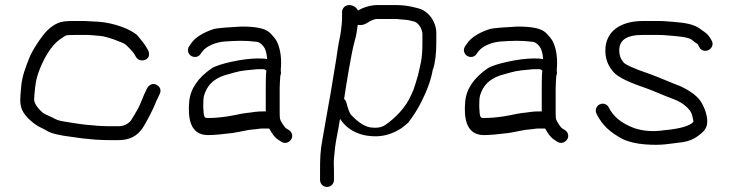

<svg xmlns="http://www.w3.org/2000/svg" viewBox="-20 -564 2885 759"><path d="M265.2 -481C242.4 -481 223.8 -479 209.4 -472.9C196.4 -467.5 182.1 -458.3 168.3 -444.9C145.7 -423.6 105.5 -362.3 94.5 -331.9C83 -300.2 67.4 -266.8 63.4 -219.1C61.1 -192.7 60 -176.5 60 -168.9C60 -161.7 60.8 -153.9 62.2 -146.7C66.3 -121.4 86.2 -97.3 117.7 -73.6C134 -61.5 150 -56.4 163.3 -48.2C180.1 -36.6 215.9 -28.5 265.5 -22.6C285.5 -20.2 301.4 -16.6 327.5 -14.9L356.6 -12.1L357 -12C378.7 -10.7 399 -10 418.1 -10H447.3C492.9 -10 522.1 -26.5 543.2 -56.7C553.6 -71.6 587 -134.9 593.5 -153.4C596.1 -160.9 598.7 -166.6 600.8 -170.3L601 -170.7L611.1 -192C614.1 -198 615.8 -205.6 613.3 -213C610.8 -220.3 605.2 -225.3 599.1 -228.6C582.9 -237.5 567.5 -227.9 560.5 -213.1C551.3 -193.6 548.3 -188.7 537.4 -160.1C531.5 -144.6 517.8 -119.4 497.5 -87.4C483.9 -71.7 467.3 -65 447.3 -65H418.1C400.2 -65 382.2 -65.6 365.6 -66.8L335 -69.6C321.5 -70.5 307.2 -72.1 290 -74.7L248.5 -81.1C226.5 -84.5 210 -87.3 198.8 -93.4C180 -103.7 162.4 -109.7 151.2 -116.8C126.1 -137.9 115 -156.7 115 -170.7C115 -175.5 115.3 -181.6 116 -188.9C119.5 -228.3 121.4 -250.8 137.1 -290.6C153.9 -333.1 181.8 -383.6 216 -407.8C229 -416.9 238.4 -422.7 241.6 -424.2C244.2 -424.7 258.6 -426 280.1 -426H312.6C340.6 -426 344.2 -424.5 378.1 -421.8C402.4 -419.9 468.9 -395.2 477 -387.4C493.3 -371.7 507.2 -359 515.6 -342.2C523.9 -325.6 541.5 -320.5 557.6 -329.3C571 -336.6 571 -352 566.5 -363.1L566.2 -363.9L561 -373.2C552.1 -390.4 533.2 -410.9 524.9 -422L524.4 -422.7L523.8 -423.3C499.5 -447.6 430.8 -473.8 370.4 -478L313.9 -481Z M899.1 -38.2 899.8 -38.3 928.2 -43.4C949.4 -47.4 961.3 -50.7 979.9 -52.1C1000.3 -53.5 1005.2 -56 1017.1 -56H1044C1056 -34.2 1067.2 -18.9 1082.7 -9.8L1093.5 -2.9C1109.3 6.7 1125.6 -3.3 1131.9 -14.4C1138.2 -25.5 1135.8 -41.6 1121.6 -50.1L1110.5 -57.2L1110.3 -57.4C1109 -58.1 1104.3 -62.6 1098.7 -71.6C1086.8 -90.8 1085.6 -91 1085.6 -120.5V-214.5C1085.6 -228.6 1087.2 -250.6 1088 -263.2C1088.3 -267.2 1092.9 -271.8 1089.8 -285.5C1090.2 -288.9 1090.5 -292.7 1090.6 -298C1093 -332.1 1089 -364.8 1077.7 -393.1C1072.6 -405.9 1062.3 -418.9 1047.4 -433.8C1029.1 -452.1 991.9 -459 935.1 -459H934.4L933.8 -459C882.5 -456.4 844.8 -453.5 826.7 -449.7L826 -449.6L825.4 -449.4C782.5 -435.1 751.6 -416.4 735 -391.6L728.2 -381.8C717.7 -367.9 724 -351.4 734.3 -344C744.6 -336.6 762.7 -335.6 772.7 -350.4L779.5 -360.2C795.1 -381.1 832.3 -397.6 869.1 -400C912.9 -402.7 944.2 -405 995.6 -398.7C1001.3 -398 1011.3 -393.8 1020.7 -381.6L1021 -381L1021.5 -380.5C1028.8 -371.7 1034.1 -357 1036 -330.6C1028.3 -332 1016.5 -333 999.8 -333C939.3 -333 841.7 -310.9 816.6 -293.7C763 -256.9 732.1 -212.7 727.9 -161.5C722.7 -99.8 730 -30 802.3 -30C825.3 -30 855.7 -32.8 899.1 -38.2ZM1030.6 -133C1030.6 -129.6 1030.6 -127.8 1030.7 -123.5H1018.3C1007.1 -123.5 997.1 -123.1 988.4 -121.7C959.8 -117.1 951.5 -118.8 908.1 -109L881.4 -104.2C851.8 -99.6 826.5 -97.5 800.3 -97.5C792.4 -97.5 790 -99.5 788 -103.6C783 -113.6 781.5 -169.3 786.8 -186.9C798.4 -225 821.9 -250.7 866.4 -265.9C877.1 -269 890.6 -272.8 906.8 -277.4C935 -285.6 961.2 -287 997.4 -290.5H1022.1C1023.6 -290.5 1027 -289.8 1033.1 -284.8C1031.4 -274.2 1030.6 -255.1 1030.6 -227Z M1340.3 -172.6C1347.1 -220.9 1369.5 -357.8 1381.4 -399.2C1386.2 -416 1389.1 -428.7 1390.2 -438C1391.1 -446 1392.8 -455.9 1394.1 -465.7C1404.7 -463.8 1417.5 -465.3 1426.9 -470.8L1441.9 -479.7C1454.7 -486.6 1465 -489 1470.1 -489H1541.7C1553.5 -489 1569.7 -486.2 1586.1 -485.5C1594.4 -485 1607.4 -481 1617.7 -478.8C1625.8 -477 1636.7 -466.9 1643.7 -453.7L1647.9 -441.1C1649.2 -437.3 1649.8 -433.5 1649.8 -429.5V-392.5C1649.8 -328.8 1641.8 -308.8 1632.2 -265.6C1613.5 -202 1614.5 -207.7 1597 -171.3C1575.7 -132.2 1543.4 -98.9 1505.1 -71.3C1493.4 -62.9 1480.3 -59 1463.2 -59C1457.4 -59 1452.7 -59.3 1447.8 -59.9C1425.7 -62.1 1397.9 -77.2 1367 -111C1361.5 -118.6 1355.5 -133.8 1349.9 -156.2C1348.7 -162.4 1346 -168 1340.3 -172.6ZM1359.7 -544C1344.7 -544 1332.2 -531.5 1332.2 -516.5V-486.5C1332.2 -481.2 1331.7 -474.9 1330.8 -467.6C1328.2 -448.3 1327.9 -437.6 1324 -419.1C1314.9 -377.2 1312.8 -348.7 1303.5 -295.8C1293.2 -237.4 1289.9 -208.2 1280.4 -159.1C1273.5 -123.5 1261.4 -48.2 1254.6 -12.5C1246.1 31.9 1245.2 62.5 1245.2 110.5V147.5C1245.2 163.1 1257.7 175 1272.7 175C1287.7 175 1300.2 163.1 1300.2 147.5V110.5C1300.2 92.5 1298.8 78.3 1300.1 64.2C1303.3 32.2 1304.3 11.6 1312 -26.3C1317 -51 1320.5 -72.7 1324.2 -94.3C1352.5 -50.8 1400.7 -25.2 1464.6 -25.2C1500.5 -25.2 1534.4 -36.3 1565.4 -56.3L1565.8 -56.6L1566.3 -56.9C1577.3 -65.2 1586.6 -72.4 1593.1 -78.7L1593.8 -79.3L1594.3 -80C1613.9 -105.1 1631.3 -132.8 1646.5 -163C1690.8 -251 1688.8 -291.9 1692.2 -290.9C1700.8 -317.7 1704.8 -353.3 1704.8 -398.1V-433.6C1704.8 -477.9 1673.8 -521.4 1633.3 -531.1L1613.3 -536.1C1595.7 -540.5 1572.2 -544 1543.8 -544H1473C1446.3 -544 1419.7 -536.2 1394.7 -522.7C1390.3 -534.5 1375.5 -544 1359.7 -544Z M1990.1 -38.2 1990.8 -38.3 2019.2 -43.4C2040.4 -47.4 2052.3 -50.7 2070.9 -52.1C2091.3 -53.5 2096.2 -56 2108.1 -56H2135C2147 -34.2 2158.2 -18.9 2173.7 -9.8L2184.5 -2.9C2200.3 6.7 2216.6 -3.3 2222.9 -14.4C2229.2 -25.5 2226.8 -41.6 2212.6 -50.1L2201.5 -57.2L2201.3 -57.4C2200 -58.1 2195.3 -62.6 2189.7 -71.6C2177.8 -90.8 2176.6 -91 2176.6 -120.5V-214.5C2176.6 -228.6 2178.2 -250.6 2179 -263.2C2179.3 -267.2 2183.9 -271.8 2180.8 -285.5C2181.2 -288.9 2181.5 -292.7 2181.6 -298C2184 -332.1 2180 -364.8 2168.7 -393.1C2163.6 -405.9 2153.3 -418.9 2138.4 -433.8C2120.1 -452.1 2082.9 -459 2026.1 -459H2025.4L2024.8 -459C1973.5 -456.4 1935.8 -453.5 1917.7 -449.7L1917 -449.6L1916.4 -449.4C1873.5 -435.1 1842.6 -416.4 1826 -391.6L1819.2 -381.8C1808.7 -367.9 1815 -351.4 1825.3 -344C1835.6 -336.6 1853.7 -335.6 1863.7 -350.4L1870.5 -360.2C1886.1 -381.1 1923.3 -397.6 1960.1 -400C2003.9 -402.7 2035.2 -405 2086.6 -398.7C2092.3 -398 2102.3 -393.8 2111.7 -381.6L2112 -381L2112.5 -380.5C2119.8 -371.7 2125.1 -357 2127 -330.6C2119.3 -332 2107.5 -333 2090.8 -333C2030.3 -333 1932.7 -310.9 1907.6 -293.7C1854 -256.9 1823.1 -212.7 1818.9 -161.5C1813.7 -99.8 1821 -30 1893.3 -30C1916.3 -30 1946.7 -32.8 1990.1 -38.2ZM2121.6 -133C2121.6 -129.6 2121.6 -127.8 2121.7 -123.5H2109.3C2098.1 -123.5 2088.1 -123.1 2079.4 -121.7C2050.8 -117.1 2042.5 -118.8 1999.1 -109L1972.4 -104.2C1942.8 -99.6 1917.5 -97.5 1891.3 -97.5C1883.4 -97.5 1881 -99.5 1879 -103.6C1874 -113.6 1872.5 -169.3 1877.8 -186.9C1889.4 -225 1912.9 -250.7 1957.4 -265.9C1968.1 -269 1981.6 -272.8 1997.8 -277.4C2026 -285.6 2052.2 -287 2088.4 -290.5H2113.1C2114.6 -290.5 2118 -289.8 2124.1 -284.8C2122.4 -274.2 2121.6 -255.1 2121.6 -227Z M2400.5 -284.9C2414.2 -265.7 2447.4 -245.5 2517.7 -221.2C2561.4 -206.6 2594.3 -189.9 2648.7 -169.7C2678.2 -158.6 2710.2 -132.1 2715.6 -110.1C2718.9 -96.9 2720.7 -88.3 2720.9 -85.8C2720.9 -84.8 2720.9 -84 2720.6 -81.8C2708.4 -68.4 2677.1 -55.6 2603.3 -48.9L2602.7 -48.8L2602.1 -48.8C2561.3 -42.9 2524.1 -45.7 2489 -56.9C2434.4 -77 2404 -104.4 2386.6 -139.1C2378.7 -154.9 2361.4 -157.2 2349.8 -151C2338.3 -144.9 2330.5 -129.5 2338.3 -113.9C2361.6 -67.3 2392.2 -41.1 2440.4 -14.8C2464.6 -3.1 2496.2 4.1 2529.3 6.7C2597.7 12 2622.1 4.4 2679.3 -2.1C2702.3 -5.6 2722.8 -13.9 2740 -27C2761.1 -43.1 2775.9 -55.3 2775.9 -85C2775.9 -112.3 2761.8 -146.5 2748.6 -165.3C2730.7 -190.9 2695.6 -211.4 2668.7 -223.7C2635 -235.8 2590.1 -256.5 2550.5 -270.8C2482.6 -293.4 2448.7 -311.2 2445.1 -317.1L2444.5 -318L2443.9 -318.7C2433.3 -330.8 2428 -345.5 2428 -364.5C2428 -403.4 2453.3 -426 2522.2 -426H2581.9C2589.5 -426 2597.2 -425.7 2604.9 -425.1C2651 -421.4 2701.3 -418.6 2715.6 -406.1C2723.8 -398.9 2730.3 -393.9 2737.4 -390.1C2737.5 -389.9 2738.3 -388.9 2739.4 -386.7L2744.4 -377.7C2752.6 -361.1 2771.4 -360.4 2782.5 -366.9C2793.1 -373 2802.4 -388.4 2793.1 -403.9L2787.2 -413.9C2776.9 -431.5 2764.7 -437.4 2754.1 -445.3C2724.9 -469.3 2689.5 -473.7 2638.5 -477.9L2612.1 -479.9C2602.6 -480.7 2592.6 -481 2581.9 -481H2522.2C2428.7 -481 2373 -436.9 2373 -364.5C2373 -334.4 2381.6 -308.4 2400.5 -284.9Z"/></svg>

Font: MewTooHand
Style: BdWide
Weight: 400
Designer: Mew Too, Robert Jablonski
Version: Version 0.77